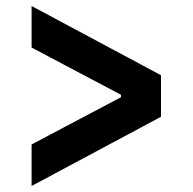

<svg xmlns="http://www.w3.org/2000/svg" viewBox="-20 -624 640 638"><path d="M85 -144 382 -301V-309L85 -466V-604L515 -374V-236L85 -6Z"/></svg>

Font: iA Writer Quattro V
Style: Regular
Weight: 400
Designer: Mike Abbink, Paul van der Laan, Pieter van Rosmalen, Oliver Reichenstein
Foundry: Information Architects Inc.
Version: Version 2.000